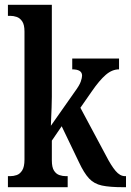

<svg xmlns="http://www.w3.org/2000/svg" viewBox="-20 -780 545 800"><path d="M13 0V-46H23Q36 -46 49.5 -50.5Q63 -55 72.5 -70Q82 -85 82 -115V-649Q82 -677 72.5 -691Q63 -705 49.5 -709.5Q36 -714 23 -714H13V-760H196V-376Q196 -359 195 -332Q194 -305 193 -282.5Q192 -260 192 -256L291 -397Q311 -424 316.5 -440Q322 -456 322 -465Q322 -491 281 -491V-536H476V-491Q447 -491 420.5 -468Q394 -445 363 -400L315 -331L422 -131Q443 -90 461.5 -68Q480 -46 501 -46H505V0H493Q437 0 404.5 -7Q372 -14 351 -36.5Q330 -59 309 -104L237 -254L196 -194V-112Q196 -83 205 -69Q214 -55 227.5 -50.5Q241 -46 254 -46H262V0Z"/></svg>

Font: Noto Serif Tamil ExtraCondensed SemiBold
Style: Italic
Weight: 600
Width: 2
Italic angle: -12°
Designer: Indian Type Foundry, Tom Grace, and the Monotype Design Team
Foundry: Monotype Imaging Inc.
Version: Version 2.003; ttfautohint (v1.8.4.7-5d5b)